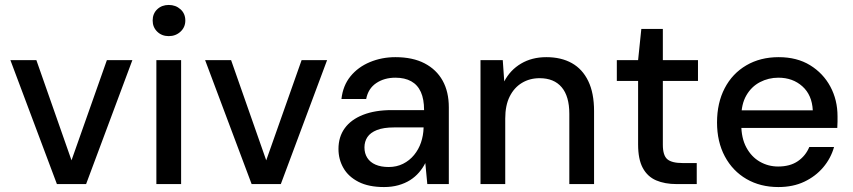

<svg xmlns="http://www.w3.org/2000/svg" viewBox="-20 -744 3448 776"><path d="M210 0 22 -501H127L269 -96L412 -501H515L328 0Z M612 0V-501H712V0ZM662 -598Q634 -598 615.5 -616Q597 -634 597 -661Q597 -689 615.5 -706.5Q634 -724 662 -724Q690 -724 709.5 -706.5Q729 -689 729 -661Q729 -634 709.5 -616Q690 -598 662 -598Z M997 0 809 -501H914L1056 -96L1199 -501H1302L1115 0Z M1532 12Q1470 12 1429 -9Q1388 -30 1368 -65Q1348 -100 1348 -142Q1348 -191 1373.5 -226Q1399 -261 1447.5 -280Q1496 -299 1563 -299H1694Q1694 -343 1681 -372Q1668 -401 1642 -415.5Q1616 -430 1578 -430Q1533 -430 1500.5 -408Q1468 -386 1460 -344H1360Q1366 -398 1396.5 -435.5Q1427 -473 1475 -493Q1523 -513 1578 -513Q1648 -513 1696 -488Q1744 -463 1769 -418Q1794 -373 1794 -310V0H1707L1699 -85Q1689 -65 1673.5 -47Q1658 -29 1637.5 -16Q1617 -3 1590.5 4.5Q1564 12 1532 12ZM1551 -69Q1583 -69 1609 -82Q1635 -95 1653.5 -117.5Q1672 -140 1681.5 -168Q1691 -196 1692 -227V-229H1573Q1530 -229 1503.5 -218.5Q1477 -208 1465 -190Q1453 -172 1453 -148Q1453 -124 1464.5 -106Q1476 -88 1498 -78.5Q1520 -69 1551 -69Z M1922 0V-501H2012L2018 -415Q2042 -461 2086 -487Q2130 -513 2188 -513Q2248 -513 2291 -489Q2334 -465 2357.5 -416.5Q2381 -368 2381 -295V0H2281V-284Q2281 -355 2250 -391.5Q2219 -428 2161 -428Q2121 -428 2089.5 -409Q2058 -390 2040 -354Q2022 -318 2022 -265V0Z M2715 0Q2667 0 2632 -15Q2597 -30 2578 -65Q2559 -100 2559 -160V-417H2473V-501H2559L2572 -627H2659V-501H2801V-417H2659V-159Q2659 -116 2677 -100.5Q2695 -85 2739 -85H2796V0Z M3126 12Q3053 12 2997 -20.5Q2941 -53 2909.5 -112Q2878 -171 2878 -249Q2878 -328 2909 -387.5Q2940 -447 2996.5 -480Q3053 -513 3127 -513Q3201 -513 3254 -480.5Q3307 -448 3336 -394Q3365 -340 3365 -274Q3365 -264 3365 -252.5Q3365 -241 3364 -227H2951V-298H3265Q3262 -360 3223 -395Q3184 -430 3126 -430Q3086 -430 3051.5 -412Q3017 -394 2996.5 -358.5Q2976 -323 2976 -270V-241Q2976 -186 2996.5 -148Q3017 -110 3051 -90.5Q3085 -71 3125 -71Q3173 -71 3204.5 -92.5Q3236 -114 3251 -150H3351Q3338 -104 3307 -67.5Q3276 -31 3230.5 -9.5Q3185 12 3126 12Z"/></svg>

Font: DM Sans 17pt Medium
Style: Regular
Weight: 500
Version: Version 4.004;gftools[0.9.30]